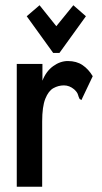

<svg xmlns="http://www.w3.org/2000/svg" viewBox="-20 -712 390 733"><path d="M44 -468H142V-404Q156 -440 183 -459.5Q210 -479 239 -479Q272 -479 295 -463.5Q318 -448 334 -421L295 -339L291 -330L284 -334Q280 -342 277.5 -351Q275 -360 263 -371Q245 -386 224 -386Q203 -386 184 -375.5Q165 -365 153 -335Q141 -305 141 -248V1H44ZM131 -692 195 -612 260 -692 308 -650 207 -510H183L82 -650Z"/></svg>

Font: Inconsolata ExtraCondensed ExtraBold
Style: Regular
Weight: 800
Width: 2
Monospace: yes
Designer: Raph Levien, Cyreal, Brenton Simpson
Foundry: Raph Levien, Cyreal, Google
Version: Version 3.001; ttfautohint (v1.8.2.53-6de2)